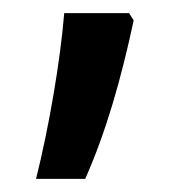

<svg xmlns="http://www.w3.org/2000/svg" viewBox="-20 -140 274 293"><path d="M184 -109 177 -120H78C72 -47 55 53 35 133H110C142 61 165 -20 184 -109Z"/></svg>

Font: Noto Sans Myanmar UI ExtraCondensed Medium
Style: Regular
Weight: 500
Width: 2
Designer: Monotype Design Team
Foundry: Monotype Imaging Inc.
Version: Version 2.103